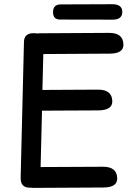

<svg xmlns="http://www.w3.org/2000/svg" viewBox="-20 -895 665 935"><path d="M275.9 -873.5 526.4 -874.5Q575.2 -874.5 575.7 -837.4Q575.7 -799.3 528.8 -799.3L272.5 -799.8Q238.3 -799.8 238.3 -835.9Q238.3 -873.5 275.9 -873.5ZM171.9 -732.9 510.7 -734.9Q579.6 -735.4 581.1 -678.7Q582.5 -633.8 513.7 -633.8Q352.1 -632.8 190.9 -631.8L186.5 -457L456.5 -458.5Q525.4 -459 526.9 -402.8Q528.3 -358.4 459.5 -357.4L184.6 -356L177.7 -81.5L480.5 -83Q549.3 -83.5 550.8 -27.3Q552.2 17.6 483.4 18.1L141.6 20Q135.7 20 130.9 19Q127 19 123 19Q79.1 18.1 80.6 -30.8L96.7 -691.4Q97.7 -732.9 142.6 -733.4Q152.8 -733.4 160.6 -731.9Q166 -732.9 171.9 -732.9Z"/></svg>

Font: Comic Relief LRS
Style: Regular
Weight: 400
Designer: Jeff Davis
Foundry: Loudifier
Version: Version 1.0